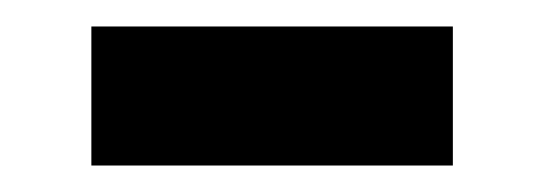

<svg xmlns="http://www.w3.org/2000/svg" viewBox="-20 -359 410 145"><path d="M49 -234V-339H322V-234Z"/></svg>

Font: Source Han Sans CN Bold
Style: Bold
Weight: 700
Designer: Ryoko NISHIZUKA 西塚涼子 (kana & ideographs); Paul D. Hunt (Latin, Greek & Cyrillic); Wenlong ZHANG 张文龙 (bopomofo); Sandoll 
Foundry: Adobe Systems Incorporated
Version: Version 1.00;May 30, 2023;FontCreator 11.5.0.2422 32-bit